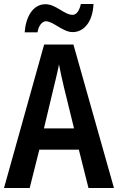

<svg xmlns="http://www.w3.org/2000/svg" viewBox="-20 -937 588 957"><path d="M103 -776H167C172 -810 191 -831 209 -831C245 -831 293 -777 342 -777C397 -777 442 -826 446 -917H383C376 -885 362 -863 342 -863C300 -863 259 -916 207 -916C141 -916 108 -848 103 -776ZM421 0H548L346 -715H200L0 0H128L176 -191H373ZM299 -501 349 -297H199L248 -502C255 -531 268 -583 274 -616C280 -582 290 -540 299 -501Z"/></svg>

Font: Noto Sans Sinhala UI Condensed SemiBold
Style: Regular
Weight: 600
Width: 3
Designer: Jelle Bosma - Monotype Design Team
Foundry: Monotype Imaging Inc.
Version: Version 2.006